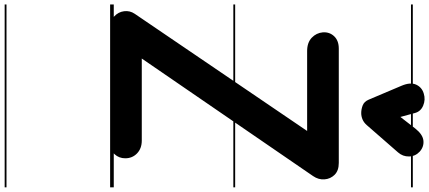

<svg xmlns="http://www.w3.org/2000/svg" viewBox="-546 -880 1884 843"><g transform="rotate(90 396.5 -459.0)"><path d="M101 0Q67 0 47.5 -18Q28 -36 24.8 -61.2Q21.5 -86.5 36 -108L550.5 -865H199.5Q162.5 -865 141.2 -885.2Q120 -905.5 117.5 -934Q115.5 -963.5 134.8 -983.8Q154 -1004 189 -1004H691Q724.5 -1004 742.8 -985.8Q761 -967.5 763 -941.2Q765 -915 748.5 -891L232.5 -139H592.5Q627.5 -139 649 -118.2Q670.5 -97.5 670.5 -66.5Q670.5 -39 652.5 -19.5Q634.5 0 597.5 0ZM101 0Q67 0 47.5 -18Q28 -36 24.8 -61.2Q21.5 -86.5 36 -108L550.5 -865H199.5Q162.5 -865 141.2 -885.2Q120 -905.5 117.5 -934Q115.5 -963.5 134.8 -983.8Q154 -1004 189 -1004H691Q724.5 -1004 742.8 -985.8Q761 -967.5 763 -941.2Q765 -915 748.5 -891L232.5 -139H592.5Q627.5 -139 649 -118.2Q670.5 -97.5 670.5 -66.5Q670.5 -39 652.5 -19.5Q634.5 0 597.5 0ZM472 -1102.5Q455 -1102.5 438.2 -1109Q421.5 -1115.5 413 -1135.5L352 -1279.5Q335.5 -1318.5 347.2 -1343.8Q359 -1369 386 -1377Q413 -1385.5 439.2 -1374.5Q465.5 -1363.5 472 -1337L489 -1274.5L539.5 -1339.5Q565.5 -1372.5 592.5 -1375.5Q619.5 -1378.5 641 -1359.5Q662 -1340 662.5 -1312.5Q663 -1285 644.5 -1264L524.5 -1126.5Q513.5 -1114 499.8 -1108.2Q486 -1102.5 472 -1102.5ZM-5 455H798V463H-5ZM-5 -16H798V0H-5ZM-5 -549H798V-541H-5ZM-5 -1329H798V-1321H-5Z"/></g></svg>

Font: Edu SA Dotted Guide
Style: Regular
Weight: 400
Designer: Tina and Corey Anderson, Eben Sorkin, Mirko Velimirovic
Foundry: Google for Education
Version: Version 2.000